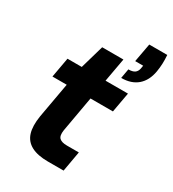

<svg xmlns="http://www.w3.org/2000/svg" viewBox="-187 -877 881 979"><g transform="rotate(30 253.5 -387.5)"><path d="M250 0Q190 0 153 -19.5Q116 -39 103.5 -78.5Q91 -118 101 -180L138 -387H54L75 -504H159L199 -643H324L299 -504H431L410 -387H278L241 -178Q236 -144 249.5 -131.5Q263 -119 294 -119H364L343 0ZM361 -556 371 -612Q395 -612 407.5 -620.5Q420 -629 424 -648L427 -666H380L400 -775H506Q508 -746 507 -723Q506 -700 502 -676Q492 -618 456 -587Q420 -556 361 -556Z"/></g></svg>

Font: DM Sans ExtraBold
Style: Italic
Weight: 800
Italic angle: -10°
Designer: Colophon Foundry, Jonny Pinhorn
Foundry: Colophon Foundry
Version: Version 4.004;gftools[0.9.30]